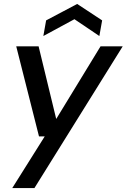

<svg xmlns="http://www.w3.org/2000/svg" viewBox="-20 -730 640 970"><path d="M42 220 206 -41H177L62 -496H175L264 -129L488 -496H600L154 220ZM199 -548 213 -627 370 -710 496 -627 482 -548 356 -633Z"/></svg>

Font: DeepMind Sans Medium
Style: Italic
Weight: 500
Italic angle: -10°
Designer: Jonny Pinhorn / Modifications: Colophon Foundry
Foundry: Colophon Foundry
Version: Version 1.002; ttfautohint (v1.8.2)